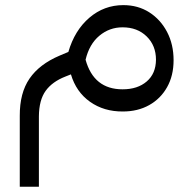

<svg xmlns="http://www.w3.org/2000/svg" viewBox="-20 -420 685 735"><path d="M450.2 6.8Q377.9 7.3 324.7 -30.3Q271.5 -67.9 251.5 -135.3L230.5 -127Q180.2 -107.4 154.8 -72.3Q129.4 -37.1 128.9 25.4V294.9H55.7V23.4Q55.2 -64 93 -119.1Q130.9 -174.3 208 -207L241.7 -221.2Q265.6 -303.7 322 -352.1Q378.4 -400.4 452.1 -400.4Q508.3 -400.4 551.5 -372.8Q594.7 -345.2 619.6 -297.6Q644.5 -250 644.5 -189.5Q644.5 -130.4 619.6 -86.2Q594.7 -42 551 -17.6Q507.3 6.8 450.2 6.8ZM449.2 -78.1Q506.8 -78.1 541.7 -108.2Q576.7 -138.2 577.1 -191.4Q577.1 -245.6 541.5 -280.5Q505.9 -315.4 449.2 -315.4Q398.9 -315.4 360.4 -283.2Q321.8 -251 307.6 -191.4Q338.9 -78.1 449.2 -78.1Z"/></svg>

Font: Inter Display
Style: Regular
Weight: 400
Designer: Rasmus Andersson
Foundry: rsms
Version: Version 4.000;git-37864ae